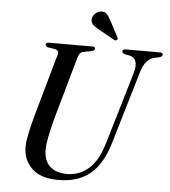

<svg xmlns="http://www.w3.org/2000/svg" viewBox="-59 -941 891 1005"><g transform="rotate(5 386.0 -438.0)"><path d="M518 -205.5 630 -582.5Q651 -658 599 -670L576.5 -674Q560 -679.5 560 -688Q560 -700 578 -700H758Q772.5 -700 772.5 -689.5Q772.5 -679.5 755.5 -674.5L729.5 -669Q706 -663 688.8 -643Q671.5 -623 659.5 -580.5L548 -204.5Q515 -93 451.2 -40.8Q387.5 11.5 283.5 11.5Q190 11.5 144 -34.5Q98 -80.5 99 -150Q99 -168 104.2 -196.5Q109.5 -225 117.2 -257Q125 -289 133 -317.5L223.5 -638Q231.5 -664 209.5 -669L171 -675.5Q156.5 -680.5 157 -689Q157 -700 174 -700H401.5Q416.5 -700 416.5 -690.5Q416.5 -679.5 399 -675.5L357 -667.5Q346 -665.5 339.8 -658.2Q333.5 -651 328.5 -634L239 -317Q222 -253.5 213.8 -212.2Q205.5 -171 205 -143.5Q204.5 -83.5 237.2 -53.5Q270 -23.5 326.5 -23.5Q391 -23.5 440.5 -66Q490 -108.5 518 -205.5ZM482.5 -845.5 528.5 -758.5Q532.5 -750 527 -745.5Q521 -740 512.5 -744L425.5 -793Q407 -802.5 395.5 -814Q384 -825.5 386 -844.5Q387.5 -857.5 399.2 -870.5Q411 -883.5 429 -886Q448 -889 460 -877.8Q472 -866.5 482.5 -845.5Z"/></g></svg>

Font: Fraunces 72pt S000
Style: Italic
Weight: 400
Italic angle: -16°
Version: Version 1.000; ttfautohint (v1.8.3)